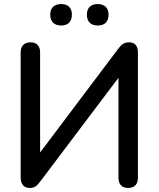

<svg xmlns="http://www.w3.org/2000/svg" viewBox="-20 -921 783 948"><path d="M463 -795C497 -795 516 -814 516 -849C516 -882 496 -901 463 -901C428 -901 409 -882 409 -849C409 -814 428 -795 463 -795ZM282 -795C316 -795 335 -814 335 -849C335 -882 316 -901 282 -901C248 -901 228 -882 228 -849C228 -814 248 -795 282 -795ZM126 7C151 7 161 -2 178 -24L565 -537V-43C565 -11 582 7 613 7C644 7 661 -11 661 -43V-664C661 -694 645 -712 619 -712C594 -712 582 -704 565 -682L178 -168V-663C178 -694 161 -712 131 -712C100 -712 82 -694 82 -663V-45C82 -11 99 7 126 7Z"/></svg>

Font: Nunito SemiBold
Style: Regular
Weight: 600
Designer: Vernon Adams
Foundry: Vernon Adams
Version: Version 3.602